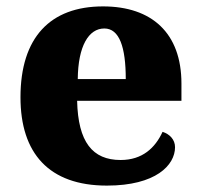

<svg xmlns="http://www.w3.org/2000/svg" viewBox="-20 -570 626 600"><path d="M314 10C467 10 527 -54 527 -110C527 -134 510 -151 488 -158C465 -108 425 -70 357 -70C269 -70 224 -126 221 -255H547V-309C547 -467 454 -550 302 -550C137 -550 44 -453 44 -266C44 -91 133 10 314 10ZM373 -323H223C224 -426 257 -481 306 -481C353 -481 373 -423 373 -323Z"/></svg>

Font: Noto Serif Myanmar ExtraBold
Style: Regular
Weight: 800
Designer: Ben Mitchell and the Monotype Design Team
Foundry: Monotype Imaging Inc.
Version: Version 2.106